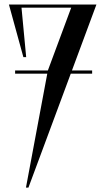

<svg xmlns="http://www.w3.org/2000/svg" viewBox="-20 -720 466 850"><path d="M406.9 -700H19.5L83.5 -467H95.9L75.2 -686H295.2L191.9 -408H46.9V-394H189.3L94.9 110.5H105.9L293.3 -394H387.9V-408H298.5Z"/></svg>

Font: Picaflor 36 pt
Style: Regular
Weight: 400
Designer: Ariel Martín Pérez
Foundry: Tunera Type Foundry
Version: Version 1.000;hotconv 1.0.109;makeotfexe 2.5.65596